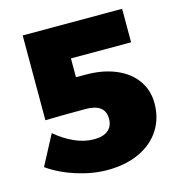

<svg xmlns="http://www.w3.org/2000/svg" viewBox="-106 -795 839 897"><g transform="rotate(-15 314.0 -346.0)"><path d="M597 -236Q597 -163 561 -107.5Q525 -52 459 -21.5Q393 9 305 9Q233 9 156 -15.5Q79 -40 21 -81L97 -225Q141 -188 188 -167Q235 -146 282 -146Q326 -146 349.5 -165.5Q373 -185 373 -221Q373 -293 279 -293Q168 -293 84 -291V-701H565V-539H274V-448H321Q404 -448 466.5 -421.5Q529 -395 563 -347Q597 -299 597 -236Z"/></g></svg>

Font: Gontserrat ExtraBold
Style: Regular
Weight: 800
Designer: Julieta Ulanovsky
Foundry: Julieta Ulanovsky
Version: Version 6.001